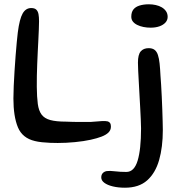

<svg xmlns="http://www.w3.org/2000/svg" viewBox="-20 -645 860 895"><path d="M143 12.5Q84.5 -1 63.5 -51.5Q42.5 -102 42.5 -186Q42.5 -211.5 44 -244.8Q45.5 -278 47.8 -314.5Q50 -351 52.8 -385.8Q55.5 -420.5 58.2 -448.8Q61 -477 63 -494Q71 -556.5 85.5 -582Q100 -607.5 125.5 -607.5Q141.5 -607.5 149.2 -600Q157 -592.5 159.5 -578.8Q162 -565 162 -546Q162 -529.5 161 -507.2Q160 -485 158.8 -458.8Q157.5 -432.5 156 -404Q154.5 -375.5 153.5 -347Q152.5 -318.5 151.8 -291.5Q151 -264.5 151.5 -240.5Q152 -192 156.2 -160.5Q160.5 -129 173.8 -111Q187 -93 214.2 -85.5Q241.5 -78 287.5 -78Q321 -76.5 351.2 -76.5Q381.5 -76.5 401.5 -76.5Q434.5 -79.5 454 -80.5Q473.5 -81.5 483 -79Q490.5 -76 493.8 -70.5Q497 -65 497 -54.5Q497 -38.5 485.5 -27.2Q474 -16 453 -8Q432 0 402.5 6.5Q370.5 13.5 329.5 17.5Q288.5 21.5 249 21.5Q233.5 21.5 214 20.8Q194.5 20 175.5 18Q156.5 16 143 12.5ZM562.5 230Q531.5 230 506.2 224Q481 218 466.5 207.2Q452 196.5 452 182Q452 169.5 459 162Q466 154.5 477.5 152.5Q491.5 150.5 515.5 153.5Q539.5 156.5 569 156.5Q605.5 156.5 621.5 104Q637.5 51.5 637.5 -46.5Q637.5 -64 636.2 -89.2Q635 -114.5 633.5 -143.8Q632 -173 630.2 -203.2Q628.5 -233.5 627 -262Q625.5 -290.5 624.2 -314.2Q623 -338 623 -353Q623 -390.5 636 -405.5Q649 -420.5 673 -420.5Q690.5 -420.5 700.8 -412.5Q711 -404.5 716.2 -388.5Q721.5 -372.5 724 -348.8Q726.5 -325 728 -293.5Q729.5 -276.5 731 -250.8Q732.5 -225 734 -195Q735.5 -165 736.5 -135.2Q737.5 -105.5 738.2 -80.2Q739 -55 739 -39Q739 40.5 721.8 101Q704.5 161.5 666 195.8Q627.5 230 562.5 230ZM682 -516Q665 -516 648.8 -519.2Q632.5 -522.5 619.8 -528.8Q607 -535 599.5 -544.5Q592 -554 592 -567Q592 -588.5 602 -601Q612 -613.5 630.8 -619.2Q649.5 -625 674.5 -625Q690.5 -625 706.2 -621.5Q722 -618 734.2 -610.8Q746.5 -603.5 754 -592.5Q761.5 -581.5 761.5 -566.5Q761.5 -551.5 751.5 -540.2Q741.5 -529 723.8 -522.5Q706 -516 682 -516Z"/></svg>

Font: Gluten Light
Style: Regular
Weight: 300
Designer: Tyler Finck
Foundry: Etcetera Type Company
Version: Version 1.300